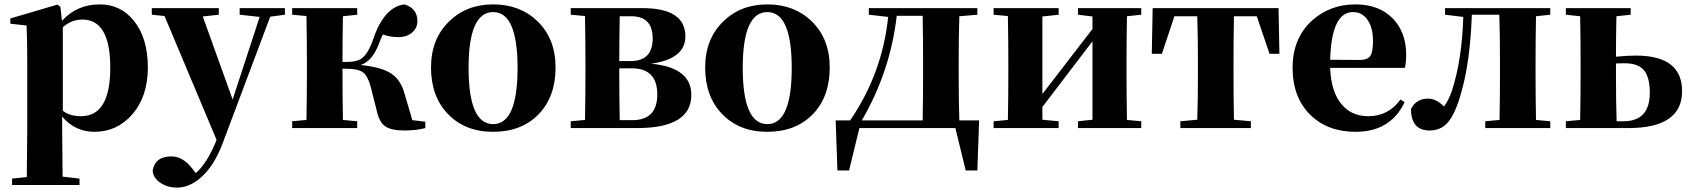

<svg xmlns="http://www.w3.org/2000/svg" viewBox="-20 -583 7697 874"><path d="M266 -79Q297 -54 349 -54Q482 -54 482 -275Q482 -494 355 -494Q305 -494 266 -459ZM262 -488Q330 -563 434 -563Q529 -563 589 -489Q653 -410 653 -276Q653 -143 581 -61Q512 17 410 17Q322 17 263 -52V7Q263 65 265 221L342 230V259H35V230L102 223Q104 65 104 7V-320Q104 -395 101 -467L27 -475V-499L241 -562L255 -552Z M1277 -516 1210 -507 994 68Q954 175 891 228Q840 271 786 271Q743 271 710 249Q676 226 675 193Q686 129 761 129Q812 129 855 184L871 205Q923 161 966 54L729 -510L671 -516V-546H976V-516L903 -508L1039 -130L1162 -506L1071 -516V-546H1277Z M1916 -29V0Q1874 11 1821 11Q1762 11 1735 -7Q1708 -25 1697 -71L1668 -186Q1655 -236 1633 -253Q1611 -270 1559 -270H1539Q1539 -153 1541 -37L1606 -31V0H1310V-31L1375 -37Q1377 -153 1377 -238V-308Q1377 -392 1375 -510L1310 -516V-546H1606V-516L1541 -509Q1539 -395 1539 -301H1559Q1603 -301 1625 -316Q1655 -337 1678 -402Q1728 -552 1821 -563Q1880 -545 1880 -487Q1880 -454 1854 -433Q1830 -414 1794 -414Q1756 -414 1723 -426Q1715 -411 1707 -389Q1676 -304 1621 -287Q1716 -278 1761 -248Q1805 -219 1822 -155L1857 -36Z M2019 -64Q1942 -144 1942 -276Q1942 -406 2025 -486Q2104 -563 2225 -563Q2347 -563 2426 -487Q2509 -407 2509 -276Q2509 -142 2431 -62Q2353 17 2225 17Q2097 17 2019 -64ZM2336 -274Q2336 -528 2225 -528Q2113 -528 2113 -274Q2113 -18 2225 -18Q2336 -18 2336 -274Z M2858 -36Q2972 -36 2972 -153Q2972 -272 2856 -272H2799V-238Q2799 -152 2801 -36ZM2801 -509Q2799 -399 2799 -305H2851Q2951 -305 2951 -408Q2951 -509 2854 -509ZM2905 -546Q3100 -546 3100 -417Q3100 -315 2944 -293Q3127 -276 3127 -151Q3127 0 2880 0H2578V-31L2643 -37Q2645 -153 2645 -238V-308Q2645 -392 2643 -510L2578 -516V-546Z M3267 -64Q3190 -144 3190 -276Q3190 -406 3273 -486Q3352 -563 3473 -563Q3595 -563 3674 -487Q3757 -407 3757 -276Q3757 -142 3679 -62Q3601 17 3473 17Q3345 17 3267 -64ZM3584 -274Q3584 -528 3473 -528Q3361 -528 3361 -274Q3361 -18 3473 -18Q3584 -18 3584 -274Z M4180 -35Q4182 -151 4182 -238V-308Q4182 -395 4180 -511H4062Q4033 -258 3903 -35ZM4437 -35 4429 193H4376L4329 0H3892L3845 193H3792L3784 -35H3850Q3996 -248 4023 -506L3935 -516V-546H4429V-516L4347 -509Q4344 -421 4344 -308V-238Q4344 -122 4347 -35Z M5110 -509Q5108 -393 5108 -308V-238Q5108 -153 5110 -37L5175 -31V0H4887V-31L4953 -38V-395L4725 -96V-38L4799 -31V0H4503V-31L4568 -37Q4570 -153 4570 -238V-308Q4570 -392 4568 -510L4503 -516V-546H4799V-516L4725 -508V-155L4953 -451V-508L4887 -516V-546H5175V-516Z M5597 -509Q5595 -393 5595 -308V-238Q5595 -154 5597 -38L5674 -31V0H5353V-31L5430 -38Q5433 -125 5433 -238V-308Q5433 -422 5430 -509H5326L5269 -338H5223L5227 -546H5800L5804 -338H5759L5701 -509Z M6171 -310Q6205 -310 6218 -329Q6230 -347 6230 -395Q6230 -459 6204 -494Q6180 -528 6139 -528Q6041 -528 6035 -311ZM6374 -118Q6310 17 6151 17Q6024 17 5946 -59Q5864 -138 5864 -275Q5864 -409 5953 -490Q6035 -563 6150 -563Q6259 -563 6322 -497Q6381 -434 6381 -335Q6381 -297 6375 -274H6035Q6039 -163 6089 -106Q6134 -54 6209 -54Q6300 -54 6355 -130Z M6972 -509Q6970 -393 6970 -308V-238Q6970 -153 6972 -37L7037 -31V0H6741V-31L6806 -37Q6808 -153 6808 -238V-308Q6808 -429 6805 -516H6680Q6672 -301 6632 -163Q6605 -63 6568 -23Q6537 11 6488 11Q6403 11 6403 -87Q6427 -134 6480 -134Q6519 -134 6553 -98Q6574 -125 6590 -172Q6635 -312 6641 -506L6558 -516V-546H7037V-516Z M7370 -31Q7490 -31 7490 -161Q7490 -234 7461 -266Q7434 -295 7376 -295Q7349 -295 7336 -294V-238Q7336 -118 7339 -31ZM7338 -509Q7336 -405 7336 -325Q7389 -330 7427 -330Q7637 -330 7637 -168Q7637 0 7392 0H7108V-31L7173 -37Q7175 -153 7175 -238V-308Q7175 -393 7173 -509L7108 -516V-546H7403V-516Z"/></svg>

Font: Source Han Serif CN Heavy
Style: Regular
Weight: 900
Designer: Ryoko NISHIZUKA  (kana & ideographs); Frank Grießhammer (Latin, Greek & Cyrillic); Wenlong ZHANG  (bopomofo); Sandoll Co
Foundry: Adobe Systems Incorporated
Version: Version 1.000;PS 1;hotconv 16.6.53;makeotf.lib2.5.65590